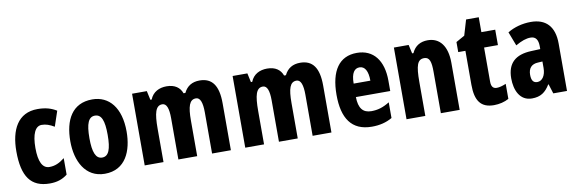

<svg xmlns="http://www.w3.org/2000/svg" viewBox="-49 -1051 4355 1448"><g transform="rotate(-10 2128.0 -326.5)"><path d="M241 10C294 10 337 -3 376 -34V-160C337 -129 302 -113 259 -113C206 -113 179 -167 179 -272C179 -378 206 -436 255 -436C287 -436 316 -426 351 -405L390 -521C351 -545 308 -559 245 -559C94 -559 33 -436 33 -272C33 -79 96 10 241 10Z M878 -276C878 -458 793 -559 664 -559C510 -559 447 -439 447 -276C447 -125 513 10 662 10C822 10 878 -129 878 -276ZM593 -274C593 -386 614 -435 663 -435C713 -435 733 -385 733 -276C733 -166 713 -114 663 -114C614 -114 593 -167 593 -274Z M1486 -559C1430 -559 1389 -535 1365 -485H1351C1335 -530 1297 -559 1233 -559C1178 -559 1128 -536 1106 -480H1096L1081 -549H968V0H1112V-255C1112 -375 1127 -431 1178 -431C1211 -431 1226 -392 1226 -316V0H1370V-271C1370 -381 1386 -431 1436 -431C1469 -431 1484 -390 1484 -315V0H1628V-360C1628 -495 1582 -559 1486 -559Z M2256 -559C2200 -559 2159 -535 2135 -485H2121C2105 -530 2067 -559 2003 -559C1948 -559 1898 -536 1876 -480H1866L1851 -549H1738V0H1882V-255C1882 -375 1897 -431 1948 -431C1981 -431 1996 -392 1996 -316V0H2140V-271C2140 -381 2156 -431 2206 -431C2239 -431 2254 -390 2254 -315V0H2398V-360C2398 -495 2352 -559 2256 -559Z M2690 -558C2555 -558 2485 -457 2485 -272C2485 -94 2551 10 2707 10C2766 10 2817 -2 2863 -29V-149C2813 -118 2772 -106 2723 -106C2659 -106 2627 -145 2626 -231H2889V-310C2889 -465 2817 -558 2690 -558ZM2691 -447C2732 -447 2755 -408 2755 -334H2627C2627 -417 2654 -447 2691 -447Z M3233 -559C3179 -559 3135 -536 3111 -482H3101L3086 -549H2973V0H3117V-259C3117 -387 3132 -431 3184 -431C3226 -431 3236 -392 3236 -317V0H3380V-361C3380 -489 3325 -559 3233 -559Z M3685 -115C3656 -115 3643 -133 3643 -170V-431H3749V-549H3643V-663H3546L3511 -545L3445 -508V-431H3500V-171C3500 -49 3541 10 3642 10C3683 10 3724 0 3756 -18V-133C3729 -122 3706 -115 3685 -115Z M4023 -560C3958 -560 3895 -543 3844 -512L3885 -405C3932 -432 3967 -444 4001 -444C4040 -444 4058 -417 4058 -368V-346L3987 -343C3868 -338 3804 -283 3804 -166C3804 -76 3840 10 3933 10C3999 10 4037 -17 4071 -73H4074L4097 0H4202V-363C4202 -496 4136 -560 4023 -560ZM4024 -249 4058 -251V-201C4058 -143 4031 -105 3994 -105C3964 -105 3949 -124 3949 -168C3949 -218 3974 -247 4024 -249Z"/></g></svg>

Font: Noto Sans Gurmukhi UI ExtraCondensed ExtraBold
Style: Regular
Weight: 800
Width: 2
Designer: Jelle Bosma - Monotype Design Team
Foundry: Monotype Imaging Inc.
Version: Version 2.004